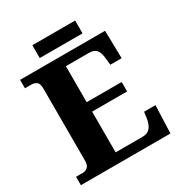

<svg xmlns="http://www.w3.org/2000/svg" viewBox="-196 -990 1058 1127"><g transform="rotate(-30 332.5 -427.0)"><path d="M24 0V-57H68Q91 -57 104 -70.5Q117 -84 117 -110V-599Q117 -637 101.5 -647Q86 -657 66 -657H24V-714H600L604 -526H527L522 -575Q518 -613 503 -631Q488 -649 451 -649H297V-405H534V-341H297V-65H479Q514 -65 531 -85.5Q548 -106 554 -139L561 -188H638L631 0ZM188 -767V-854H478V-767Z"/></g></svg>

Font: Noto Serif Lao ExtraBold
Style: Regular
Weight: 800
Designer: Monotype Design Team
Foundry: Monotype Imaging Inc.
Version: Version 2.003; ttfautohint (v1.8.4.7-5d5b)